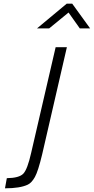

<svg xmlns="http://www.w3.org/2000/svg" viewBox="-20 -951 509 1042"><path d="M343 -695H282L149 -121C135.7 -61.7 121.5 -24.2 106.5 -8.5C91.5 7.2 61.7 15.3 17 16L7 71C61.7 71 103 64.3 131 51C145 44.3 157.8 30.5 169.5 9.5C181.2 -11.5 194.3 -52.7 209 -114ZM181 -797H247L352 -883L413 -797H469L372 -931H342Z"/></svg>

Font: Titillium Web
Style: Light Italic
Weight: 300
Italic angle: -13°
Version: Version 1.001;PS 57.000;hotconv 1.0.70;makeotf.lib2.5.55311